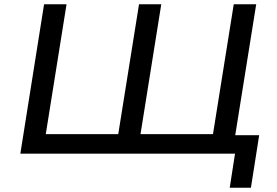

<svg xmlns="http://www.w3.org/2000/svg" viewBox="-20 -725 1306 906"><path d="M1064 161 1089 0H76L188 -705H294L196 -92H538L636 -705H741L643 -92H985L1083 -705H1189L1090 -87H1203L1164 161Z"/></svg>

Font: Nunito Sans 7pt SemiExpanded Medium
Style: Italic
Weight: 500
Width: 6
Italic angle: -9°
Designer: Vernon Adams
Foundry: Vernon Adams
Version: Version 3.101;gftools[0.9.27]